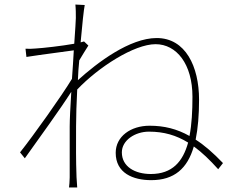

<svg xmlns="http://www.w3.org/2000/svg" viewBox="-20 -797 1040 843"><path d="M515 -128C515 -181 573 -219 634 -219C700 -219 754 -203 806 -171C783 -88 737 -33 642 -33C573 -33 515 -65 515 -128ZM313 -718C313 -707 310 -663 306 -605C250 -595 170 -586 136 -584C123 -583 108 -582 92 -583L96 -547C166 -558 264 -570 304 -576C302 -537 299 -493 296 -451C253 -379 124 -198 68 -128L89 -102C155 -195 242 -314 293 -394C289 -329 286 -271 286 -242V-18C286 -2 284 19 283 26H319C318 11 317 -2 316 -19C313 -104 314 -141 314 -242C314 -289 316 -345 319 -404C412 -502 569 -603 663 -603C755 -603 825 -516 825 -372C825 -310 822 -251 812 -200C757 -231 701 -245 637 -245C554 -245 488 -198 488 -126C488 -37 564 -6 644 -6C745 -6 803 -57 831 -154C867 -128 901 -95 938 -54L959 -81C917 -125 878 -159 839 -184C849 -233 854 -291 854 -359C854 -506 794 -630 668 -630C550 -630 408 -523 322 -445C323 -474 325 -503 328 -532C341 -554 356 -578 368 -597L349 -615C345 -614 339 -612 334 -611C341 -691 348 -755 352 -775L311 -777C313 -758 313 -735 313 -718Z"/></svg>

Font: Source Han Sans JP ExtraLight
Style: Regular
Weight: 250
Designer: Ryoko NISHIZUKA 西塚涼子 (kana, bopomofo & ideographs); Paul D. Hunt (Latin, Greek & Cyrillic); Sandoll Communications 산돌커뮤니
Foundry: Adobe
Version: Version 2.001;hotconv 1.0.107;makeotfexe 2.5.65593